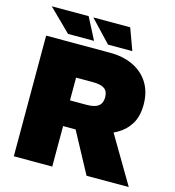

<svg xmlns="http://www.w3.org/2000/svg" viewBox="-124 -971 980 1076"><g transform="rotate(15 366.0 -433.5)"><path d="M55 0V-700H425Q504 -700 562 -671.5Q620 -643 651.5 -591Q683 -539 683 -468Q683 -399 655 -354Q627 -309 580 -283Q533 -257 475.5 -246Q418 -235 360 -235H278V0ZM477 0 343 -249 553 -286 722 0ZM278 -384H375Q421 -384 442.5 -400.5Q464 -417 464 -451Q464 -486 443 -501Q422 -516 375 -516H278ZM403 -741 284 -867H498L544 -741ZM171 -741 43 -867H257L322 -741Z"/></g></svg>

Font: REM Medium Black
Style: Regular
Weight: 900
Version: Version 1.005;gftools[0.9.28]